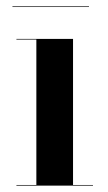

<svg xmlns="http://www.w3.org/2000/svg" viewBox="-20 -582 339 602"><path d="M19 -562V-560H259V-562ZM31.5 -2V0H271.5V-2H209V-460H31.5V-458H94V-2Z"/></svg>

Font: Bodoni* 96pt Medium
Style: Regular
Weight: 500
Version: Version 2.3